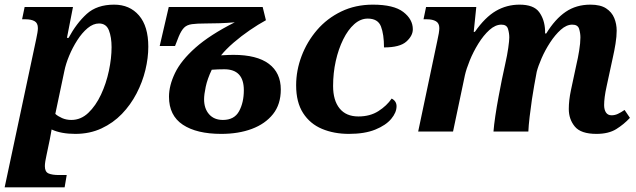

<svg xmlns="http://www.w3.org/2000/svg" viewBox="-42 -566 2737 826"><path d="M-22 240 114 -399Q117 -413 119 -425Q121 -437 121 -445Q121 -467 106.5 -475Q92 -483 68 -483H53L64 -536H272L246 -403H253Q287 -466 331 -506Q375 -546 449 -546Q516 -546 556 -499.5Q596 -453 596 -365Q596 -317 583.5 -265Q571 -213 545.5 -164Q520 -115 482.5 -76Q445 -37 394.5 -13.5Q344 10 282 10Q221 10 180 -9Q179 -2 176.5 11Q174 24 172 35L158 102Q155 115 153 127.5Q151 140 151 149Q151 173 166.5 180Q182 187 212 187H245L236 240ZM265 -50Q306 -50 338 -80.5Q370 -111 392.5 -159Q415 -207 426.5 -261.5Q438 -316 438 -363Q438 -406 426.5 -435.5Q415 -465 384 -465Q359 -465 335 -445Q311 -425 290.5 -393Q270 -361 255.5 -326Q241 -291 235 -261L196 -76Q207 -66 225 -58Q243 -50 265 -50Z M910 10Q804 10 744.5 -29.5Q685 -69 685 -150Q685 -198 711 -252Q737 -306 799 -361Q861 -416 968 -470Q933 -467 900.5 -466Q868 -465 841 -465Q805 -465 783.5 -462Q762 -459 750 -447Q738 -435 727 -409L711 -368H645L684 -536H1088L1102 -479Q1069 -461 1032.5 -436Q996 -411 963.5 -383Q931 -355 909 -328Q926 -329 939 -329.5Q952 -330 962 -330Q1063 -330 1114.5 -291.5Q1166 -253 1166 -181Q1166 -117 1132.5 -75Q1099 -33 1041.5 -11.5Q984 10 910 10ZM917 -50Q966 -50 986.5 -87.5Q1007 -125 1007 -178Q1007 -268 923 -268Q895 -268 869 -266Q850 -226 843 -192.5Q836 -159 836 -139Q836 -99 857.5 -74.5Q879 -50 917 -50Z M1459 10Q1395 10 1343.5 -11.5Q1292 -33 1262 -79.5Q1232 -126 1232 -199Q1232 -263 1255.5 -325Q1279 -387 1322 -437Q1365 -487 1426 -516.5Q1487 -546 1562 -546Q1652 -546 1693 -514.5Q1734 -483 1734 -440Q1734 -412 1706 -387Q1678 -362 1610 -362Q1610 -418 1597 -452Q1584 -486 1540 -486Q1509 -486 1482 -462Q1455 -438 1434.5 -396.5Q1414 -355 1402.5 -303.5Q1391 -252 1391 -196Q1391 -134 1419 -99.5Q1447 -65 1500 -65Q1550 -65 1586 -88Q1622 -111 1643 -142Q1664 -131 1664 -109Q1664 -82 1641 -54.5Q1618 -27 1572.5 -8.5Q1527 10 1459 10Z M2524 10Q2457 10 2431 -21.5Q2405 -53 2405 -97Q2405 -134 2414 -177L2439 -294Q2444 -314 2449.5 -347.5Q2455 -381 2455 -405Q2455 -423 2449.5 -441.5Q2444 -460 2420 -460Q2395 -460 2370.5 -438Q2346 -416 2324.5 -383Q2303 -350 2288 -315.5Q2273 -281 2267 -257L2256 -197Q2252 -176 2246.5 -139Q2241 -102 2236.5 -63.5Q2232 -25 2231 0H2081Q2083 -27 2089 -67.5Q2095 -108 2103 -150.5Q2111 -193 2117 -223L2132 -293Q2140 -328 2144.5 -359.5Q2149 -391 2149 -405Q2149 -423 2143.5 -441.5Q2138 -460 2115 -460Q2089 -460 2063.5 -437Q2038 -414 2016 -378.5Q1994 -343 1979 -306Q1964 -269 1958 -242L1907 0H1757L1839 -389Q1848 -428 1848 -445Q1848 -466 1833.5 -474.5Q1819 -483 1795 -483H1780L1791 -536H2007L1996 -429H2001Q2045 -492 2091.5 -519Q2138 -546 2193 -546Q2254 -546 2277.5 -514Q2301 -482 2303 -435V-422H2308Q2346 -484 2391.5 -515Q2437 -546 2498 -546Q2541 -546 2565.5 -530Q2590 -514 2600.5 -488.5Q2611 -463 2611 -434Q2611 -409 2606 -378Q2601 -347 2595 -321L2568 -196Q2562 -169 2559.5 -149Q2557 -129 2557 -114Q2557 -94 2565 -82Q2573 -70 2589 -70Q2603 -70 2616 -76Q2629 -82 2645 -93L2668 -59Q2642 -31 2609 -10.5Q2576 10 2524 10Z"/></svg>

Font: Noto Serif
Style: Bold Italic
Weight: 700
Italic angle: -12°
Designer: Monotype Design Team
Foundry: Monotype Imaging Inc.
Version: Version 2.013